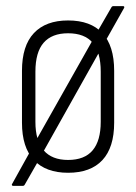

<svg xmlns="http://www.w3.org/2000/svg" viewBox="-20 -558 446 629"><path d="M23 51Q20 51 19 48.5Q18 46 20 44L85 -73L93 -89L286 -431L296 -449L345 -534Q347 -538 352 -538H383Q386 -538 387 -536Q388 -534 386 -531L324 -421L311 -398L118 -54L109 -37L61 47Q59 51 54 51ZM203 8Q130 8 91 -33.5Q52 -75 52 -156V-326Q52 -408 91 -449.5Q130 -491 203 -491Q277 -491 315.5 -449.5Q354 -408 354 -326V-156Q354 -75 315.5 -33.5Q277 8 203 8ZM203 -34Q257 -34 283.5 -65.5Q310 -97 310 -159V-323Q310 -387 283.5 -418Q257 -449 203 -449Q150 -449 123 -418Q96 -387 96 -323V-159Q96 -97 123 -65.5Q150 -34 203 -34Z"/></svg>

Font: Sofia Sans Condensed Light
Style: Regular
Weight: 300
Designer: Botio Nikoltchev, Ani Petrova
Foundry: lettersoup
Version: Version 4.101